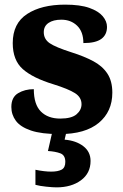

<svg xmlns="http://www.w3.org/2000/svg" viewBox="-20 -569 532 829"><path d="M237 10Q159 10 113.5 -5.5Q68 -21 48.5 -47.5Q29 -74 29 -107Q29 -149 58 -166.5Q87 -184 126 -184Q126 -118 156.5 -87.5Q187 -57 240 -57Q289 -57 310.5 -75.5Q332 -94 332 -119Q332 -149 303.5 -167Q275 -185 211 -205Q122 -232 78.5 -270.5Q35 -309 35 -383Q35 -468 97 -508.5Q159 -549 261 -549Q326 -549 365.5 -535Q405 -521 423.5 -499Q442 -477 442 -453Q442 -419 417.5 -401Q393 -383 340 -383Q340 -432 313 -458Q286 -484 245 -484Q210 -484 189.5 -470Q169 -456 169 -430Q169 -400 194.5 -382.5Q220 -365 289 -343Q343 -326 382.5 -305Q422 -284 443.5 -251.5Q465 -219 465 -169Q465 -87 406.5 -38.5Q348 10 237 10ZM224 240Q208 240 179.5 237Q151 234 133 229V164Q172 172 201 172Q230 172 246 163.5Q262 155 262 130Q262 101 240.5 93Q219 85 187 83L208 -9H269L259 34Q308 38 339.5 62Q371 86 371 126Q371 179 329.5 209.5Q288 240 224 240Z"/></svg>

Font: Noto Serif Telugu ExtraBold
Style: Regular
Weight: 800
Designer: Jelle Bosma - Monotype Design Team
Foundry: Monotype Imaging Inc.
Version: Version 2.005; ttfautohint (v1.8.4.7-5d5b)